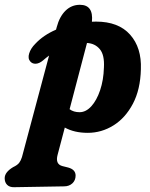

<svg xmlns="http://www.w3.org/2000/svg" viewBox="-106 -544 627 800"><path d="M73 -292Q58 -279.5 43.8 -278.5Q29.5 -277.5 20.5 -287.5Q9 -300 15.5 -321.2Q22 -342.5 41 -361.5Q74.5 -397.5 127.5 -420.5L130.5 -431.5Q142 -475 167 -499.5Q192 -524 227 -524Q284 -524 277 -453.5Q285.5 -454 294 -454Q388 -454 436.2 -399.5Q484.5 -345 481 -255.5Q479 -171 447.8 -111.8Q416.5 -52.5 366.8 -21.5Q317 9.5 259.5 9.5Q203.5 9.5 164 -12.5L134 101Q123.5 140 154 148L178 154Q209 162.5 209 187.5Q209 207.5 195.5 220Q182 232.5 160.5 232.5L-47 236Q-66 236.5 -76.2 226.2Q-86.5 216 -86.5 198.5Q-86.5 173.5 -51.5 152.5Q-33.5 144 -26.2 134.5Q-19 125 -14.5 110.5L98.5 -312.5Q85.5 -303 73 -292ZM327 -262.5Q330 -315 310 -339Q290 -363 256.5 -365L184 -89Q200.5 -76.5 225.5 -76.5Q252 -76.5 274.5 -101.2Q297 -126 311.2 -168.2Q325.5 -210.5 327 -262.5Z"/></svg>

Font: Fraunces 144pt S100
Style: Bold Italic
Weight: 700
Italic angle: -16°
Version: Version 1.000; ttfautohint (v1.8.3)